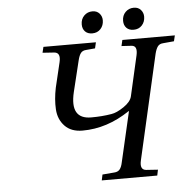

<svg xmlns="http://www.w3.org/2000/svg" viewBox="-57 -905 958 962"><g transform="rotate(-5 422.0 -424.0)"><path d="M592 -787Q592 -814 609 -831Q626 -848 651 -848Q673 -848 686 -833.5Q699 -819 699 -799Q699 -773 683 -755.5Q667 -738 641 -738Q618 -738 605 -751.5Q592 -765 592 -787ZM384 -787Q384 -814 401 -831Q418 -848 443 -848Q465 -848 478 -833.5Q491 -819 491 -799Q491 -773 475 -755.5Q459 -738 433 -738Q410 -738 397 -751.5Q384 -765 384 -787ZM176 -663 183 -692H447L440 -662L395 -658Q377 -657 368 -645.5Q359 -634 353 -609L315 -453Q283 -319 391 -319Q446 -319 493 -327Q520 -331 556 -355.5Q592 -380 598 -407L644 -609Q655 -658 622 -659L573 -662L580 -692H844L837 -663L782 -658Q764 -657 755 -645Q746 -633 740 -609L620 -83Q609 -36 642 -33L701 -29L695 0H416L422 -29L482 -34Q500 -35 509.5 -46.5Q519 -58 524 -83L582 -334H580Q466 -257 342 -257Q285 -257 253 -290.5Q221 -324 218 -374.5Q215 -425 227 -483L257 -609Q268 -656 235 -659Z"/></g></svg>

Font: Lingua Franca
Style: Italic
Weight: 400
Italic angle: -13°
Version: Version 1.19